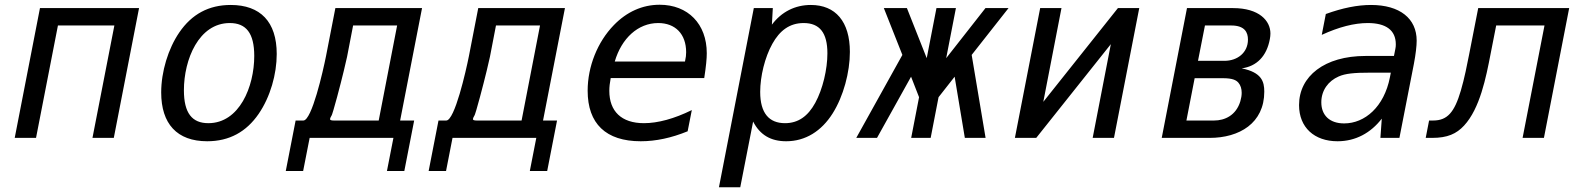

<svg xmlns="http://www.w3.org/2000/svg" viewBox="-20 -581 6663 809"><path d="M42 0H131.8L224.1 -473.6H461.9L369.6 0H459.5L565.9 -546.9H148.4Z M853 14.2C946.8 14.2 1018.1 -25.9 1069.8 -101.1C1119.1 -172.9 1146 -268.6 1146 -353.5C1146 -489.3 1077.1 -560.1 952.1 -560.1C859.4 -560.1 788.1 -521 735.8 -444.8C688.5 -376 659.2 -278.8 659.2 -191.4C659.2 -59.6 725.6 14.2 853 14.2ZM857.9 -62C789.6 -62 754.9 -104 754.9 -200.7C754.9 -330.1 817.4 -483.9 948.2 -483.9C1016.6 -483.9 1051.3 -441.9 1051.3 -345.2C1051.3 -215.8 988.8 -62 857.9 -62Z M1184.1 139.6H1257.3L1284.7 0H1637.7L1610.4 139.6H1683.6L1725.1 -73.2H1666L1758.3 -546.9H1393.1L1353.5 -343.8C1341.3 -282.2 1293.9 -73.2 1258.3 -73.2H1225.6ZM1386.2 -73.2C1375.5 -73.2 1370.6 -75.2 1370.6 -79.1C1370.6 -81.5 1372.6 -86.9 1376.5 -93.3C1378.4 -93.3 1389.6 -132.3 1400.4 -172.4C1422.4 -253.9 1439.9 -329.1 1442.4 -341.8L1467.8 -473.6H1653.3L1575.7 -73.2Z M1786.1 139.6H1859.4L1886.7 0H2239.7L2212.4 139.6H2285.6L2327.1 -73.2H2268.1L2360.4 -546.9H1995.1L1955.6 -343.8C1943.4 -282.2 1896 -73.2 1860.4 -73.2H1827.6ZM1988.3 -73.2C1977.5 -73.2 1972.7 -75.2 1972.7 -79.1C1972.7 -81.5 1974.6 -86.9 1978.5 -93.3C1980.5 -93.3 1991.7 -132.3 2002.4 -172.4C2024.4 -253.9 2042 -329.1 2044.4 -341.8L2069.8 -473.6H2255.4L2177.7 -73.2Z M2679.7 14.2C2744.1 14.2 2809.1 0 2877.4 -27.8L2895 -117.2C2820.8 -80.6 2751.5 -62 2693.4 -62C2598.1 -62 2547.4 -112.3 2547.4 -198.2C2547.4 -215.3 2549.3 -231 2553.2 -252H2947.3C2955.1 -302.7 2958 -333.5 2958 -356.9C2958 -480 2878.9 -561 2759.3 -561C2687 -561 2620.6 -531.2 2566.4 -475.1C2497.6 -404.3 2456.1 -300.8 2456.1 -198.7C2456.1 -60.1 2532.7 14.2 2679.7 14.2ZM2570.3 -321.8C2599.1 -419.9 2668.5 -483.9 2753.4 -483.9C2825.2 -483.9 2871.1 -438 2871.1 -360.8C2871.1 -349.6 2870.1 -339.4 2866.2 -321.8Z M3009.3 208H3099.1L3153.3 -68.8C3182.1 -12.7 3227.5 14.2 3292.5 14.2C3374 14.2 3441.4 -28.8 3488.3 -103C3533.7 -174.8 3561 -276.4 3561 -362.3C3561 -490.2 3500.5 -560.1 3396.5 -560.1C3330.1 -560.1 3272.9 -531.2 3232.4 -477.1L3236.3 -546.9H3156.2ZM3287.6 -62C3220.7 -62 3183.1 -104 3183.1 -193.8C3183.1 -258.8 3202.6 -339.8 3234.4 -396.5C3265.1 -451.7 3306.6 -483.9 3366.2 -483.9C3433.6 -483.9 3466.3 -442.9 3466.3 -356.4C3466.3 -289.1 3446.8 -205.6 3415 -147.5C3384.3 -91.3 3343.3 -62 3287.6 -62Z M3587.9 0H3675.3L3818.8 -257.8L3852.5 -171.4L3819.3 0H3901.4L3934.6 -171.4L4002.4 -257.8L4045.4 0H4132.8L4074.2 -349.6L4229.5 -546.9H4132.3L3966.8 -335.9L4007.8 -546.9H3925.8L3884.8 -335.9L3801.3 -546.9H3704.1L3782.2 -349.6Z M4256.3 0H4346.2L4660.6 -395L4584 0H4673.8L4780.3 -546.9H4690.4L4376 -151.9L4452.6 -546.9H4362.8Z M4875 0H5076.7C5202.1 0 5307.1 -62 5307.1 -194.8C5307.1 -237.3 5296.4 -275.9 5211.9 -293C5274.9 -301.3 5317.4 -344.2 5330.6 -416.5C5332 -424.3 5333 -432.1 5333 -439.9C5333 -493.2 5286.1 -546.9 5175.3 -546.9H4981.4ZM5027.8 -324.7 5057.1 -473.6H5168C5225.1 -473.6 5238.3 -444.3 5238.3 -414.1C5238.3 -359.4 5194.3 -324.7 5139.2 -324.7ZM4979 -73.2 5013.7 -251.5H5132.3C5173.8 -251.5 5189 -243.2 5198.2 -232.4C5207.5 -221.7 5211.9 -206.5 5211.9 -189.9C5211.9 -179.2 5210 -167 5206.1 -153.8C5188 -94.7 5140.6 -73.2 5095.7 -73.2Z M5615.7 14.2C5691.9 14.2 5755.9 -21 5802.2 -81.1L5796.4 0H5876.5L5937.5 -312C5945.3 -353 5949.2 -387.7 5949.2 -409.7C5949.2 -502.9 5878.4 -560.1 5756.8 -560.1C5699.2 -560.1 5636.7 -547.4 5566.4 -522L5549.3 -434.1C5621.6 -467.3 5686 -483.9 5743.2 -483.9C5818.8 -483.9 5861.3 -454.6 5861.3 -394C5861.3 -387.7 5860.8 -380.9 5859.4 -375L5853.5 -345.2H5733.4C5561.5 -345.2 5453.6 -260.3 5453.6 -138.2C5453.6 -43.9 5518.1 14.2 5615.7 14.2ZM5643.6 -61C5582 -61 5547.4 -95.7 5547.4 -149.9C5547.4 -200.2 5576.7 -239.7 5620.6 -258.8C5648.4 -271 5683.6 -274.9 5756.3 -274.9H5840.3L5836.4 -254.9C5812 -130.9 5731 -61 5643.6 -61Z M5987.3 0H6014.2C6079.1 0 6116.7 -17.1 6148.9 -51.8C6215.8 -124 6241.7 -255.4 6260.7 -354L6284.2 -473.6H6487.8L6395.5 0H6485.4L6591.8 -546.9H6208.5L6170.4 -352.5C6162.6 -312.5 6150.4 -250 6135.3 -199.2C6108.4 -107.9 6078.6 -73.2 6018.6 -73.2H6001.5Z"/></svg>

Font: Hack
Style: Oblique
Weight: 400
Italic angle: -12°
Monospace: yes
Designer: Christopher Simpkins
Foundry: Christopher Simpkins
Version: Version 2.010